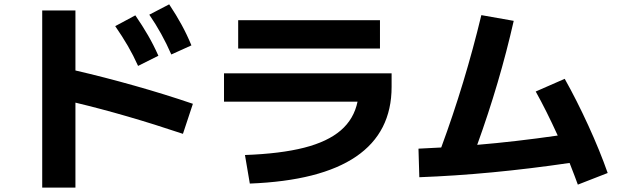

<svg xmlns="http://www.w3.org/2000/svg" viewBox="-20 -811 2852 886"><path d="M511.7 -690.4 604.5 -740.2Q637.7 -691.9 663.3 -647.5Q689 -603 710.9 -553.7L617.2 -506.8Q595.7 -554.7 570.1 -598.9Q544.4 -643.1 511.7 -690.4ZM668.9 -743.2 760.7 -791Q793.5 -741.7 818.1 -696.5Q842.8 -651.4 863.3 -601.6L770.5 -559.6Q727.5 -658.2 668.9 -743.2ZM328.1 -337.4V54.7H174.8V-762.7H328.1V-485.8Q460.9 -455.1 601.1 -415.5Q741.2 -376 870.1 -332L824.2 -193.4Q561 -281.7 328.1 -337.4Z M1629.9 -341.8H1013.7V-472.7H1787.1V-410.2Q1787.1 -200.2 1623 -88.4Q1459 23.4 1132.8 36.1L1110.4 -95.7Q1274.4 -101.6 1383.3 -129.4Q1492.2 -157.2 1552.7 -209.5Q1613.3 -261.7 1629.9 -341.8ZM1079.1 -717.8H1733.4V-586.9H1079.1Z M2016.1 -130.4Q2125.5 -426.8 2201.2 -741.2L2350.6 -714.8Q2286.1 -430.2 2182.1 -142.6Q2356.9 -157.2 2553.7 -185.5Q2501 -301.3 2452.1 -388.7L2585.9 -447.3Q2640.6 -350.1 2694.6 -232.4Q2748.5 -114.7 2784.2 -12.7L2646.5 41Q2635.7 10.7 2608.4 -59.1Q2243.2 -5.4 1915 6.8L1911.1 -125Z"/></svg>

Font: Pretendard ExtraBold
Style: Regular
Weight: 800
Designer: Base glyphs from Inter by Rasmus Andersson; Hangeul glyphs from Noto Sans CJK(Source Han Sans) by Jang Soo-young and Kan
Foundry: Kil Hyung-jin
Version: Version 1.309